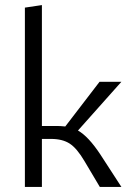

<svg xmlns="http://www.w3.org/2000/svg" viewBox="-20 -736 521 756"><path d="M287 -222Q328 -199 375 -128L458 0H373L313 -101Q283 -152 254.5 -170.5Q226 -189 181 -189H145V0H78V-706L145 -716V-240H203Q217 -240 237 -238L372 -414H458Z"/></svg>

Font: EauTestInfant
Style: Regular
Weight: 400
Designer: Christian Thalmann (Catharsis Fonts)
Version: Version 0.001;PS 000.001;hotconv 1.0.88;makeotf.lib2.5.64775